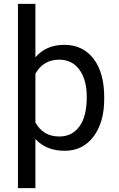

<svg xmlns="http://www.w3.org/2000/svg" viewBox="-20 -770 616 993"><path d="M519 -258.3Q519 -137.7 463.9 -64Q408.7 9.8 314.5 9.8Q218.3 9.8 163.1 -51.3V203.1H72.8V-750H163.1V-473.6Q218.3 -538.1 313 -538.1Q408.2 -538.1 463.6 -466.3Q519 -394.5 519 -266.6ZM428.7 -268.6Q428.7 -357.9 390.6 -409.7Q352.5 -461.4 286.1 -461.4Q204.1 -461.4 163.1 -388.7V-136.2Q203.6 -64 287.1 -64Q352.1 -64 390.4 -115.5Q428.7 -167 428.7 -268.6Z"/></svg>

Font: Roboto
Style: Regular
Weight: 400
Designer: Google
Version: Version 2.134; 2016; ttfautohint (v1.6)